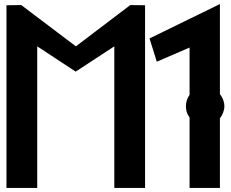

<svg xmlns="http://www.w3.org/2000/svg" viewBox="-20 -929 1141 949"><path d="M545 0H697V-903L624 -904L355 -700L85 -904L12 -903V0H164V-700L354 -575L545 -700Z M1067 -344C1079 -360 1089 -381 1089 -404C1089 -427 1080 -447 1067 -464V-909L719 -739L755 -624L917 -694V-460C905 -444 899 -424 899 -404C899 -384 904 -365 917 -348V0H1067Z"/></svg>

Font: Ny Stormning
Style: Sv
Weight: 900
Designer: Robert Jablonski, Mew Too
Foundry: Cannot Into Space Fonts
Version: Version 0.90